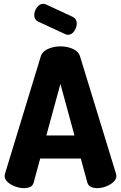

<svg xmlns="http://www.w3.org/2000/svg" viewBox="-20 -978 629 998"><path d="M104 0Q83 0 59.5 -8.5Q36 -17 20 -31.5Q4 -46 4 -64Q4 -67 6 -75L192 -685Q200 -711 230 -724Q260 -737 294 -737Q329 -737 358.5 -724Q388 -711 396 -685L583 -75Q585 -67 585 -64Q585 -46 569 -31.5Q553 -17 530 -8.5Q507 0 485 0Q466 0 452.5 -6.5Q439 -13 434 -29L400 -154H189L155 -29Q151 -13 137 -6.5Q123 0 104 0ZM221 -274H367L294 -542ZM333 -797Q329 -797 325.5 -798.5Q322 -800 318 -801L178 -866Q158 -876 158 -900Q158 -920 171.5 -939Q185 -958 205 -958Q212 -958 219 -955L359 -890Q379 -880 379 -855Q379 -836 366 -816.5Q353 -797 333 -797Z"/></svg>

Font: Dosis ExtraBold
Style: Regular
Weight: 800
Designer: EdgarTolentino, PabloImpallari, IginoMarini
Foundry: EdgarTolentino, PabloImpallari, IginoMarini
Version: Version 3.001; ttfautohint (v1.8.2)